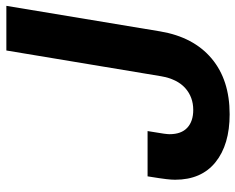

<svg xmlns="http://www.w3.org/2000/svg" viewBox="-92 -676 777 634"><g transform="rotate(-90 297.0 -359.5)"><path d="M236.3 9.8Q135.7 9.8 77.9 -36.9Q20 -83.5 20 -170.4Q20 -182.1 22 -199.2Q23.9 -216.3 31.2 -261.2H180.7Q173.8 -220.2 172.1 -207.5Q170.4 -194.8 170.4 -188.5Q170.4 -149.9 191.7 -130.1Q212.9 -110.4 250.5 -110.4Q293 -110.4 322.8 -137Q352.5 -163.6 361.8 -216.8L446.8 -727.5H594.2L509.8 -219.2Q491.2 -109.4 420.4 -49.8Q349.6 9.8 236.3 9.8Z"/></g></svg>

Font: Inter
Style: Bold Italic
Weight: 700
Italic angle: -9.39999°
Designer: Rasmus Andersson
Foundry: rsms
Version: Version 4.001;git-9221beed3